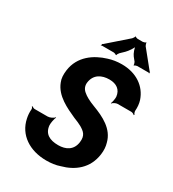

<svg xmlns="http://www.w3.org/2000/svg" viewBox="-216 -1028 1046 1158"><g transform="rotate(30 307.0 -449.5)"><path d="M306 -106C246 -106 206 -128 201 -184C200 -199 206 -233 213 -243L210 -245C204 -235 180 -224 165 -224H74C68 -224 59 -229 56 -232L52 -229C56 -226 60 -218 59 -212C57 -190 59 -170 63 -151C84 -49 174 10 290 10C323 10 355 6 383 -4C469 -27 544 -83 558 -188C562 -217 560 -243 553 -266C532 -350 452 -389 375 -418C338 -432 310 -447 292 -463C274 -478 266 -498 269 -521C277 -581 324 -604 377 -604C426 -604 459 -581 464 -534C465 -522 460 -494 455 -485L457 -483C463 -492 482 -501 493 -501H588C596 -501 607 -495 610 -491L614 -494C610 -498 605 -509 605 -518C607 -543 605 -567 598 -589C571 -670 497 -721 396 -721C363 -721 332 -716 304 -707C221 -682 138 -626 124 -522C120 -491 121 -464 131 -441C160 -364 244 -327 308 -298C332 -289 349 -281 364 -273C394 -255 418 -238 411 -187C403 -128 358 -106 306 -106ZM563 -766 465 -887C463 -891 457 -904 459 -907L457 -909C454 -905 441 -901 437 -901H401C397 -901 386 -905 384 -908L382 -907C383 -904 374 -891 371 -888L235 -769C234 -768 232 -768 231 -768L230 -765C230 -764 231 -763 231 -762C231 -760 229 -758 228 -757L229 -755C230 -756 233 -758 235 -758H318C322 -758 333 -754 335 -751L339 -752C337 -755 346 -768 349 -771L376 -797C391 -812 414 -845 416 -861H412C410 -845 423 -811 434 -797L454 -772C456 -768 461 -755 459 -752L462 -750C464 -754 477 -758 481 -758H561C562 -758 562 -756 563 -755L567 -758C566 -759 564 -760 564 -761C564 -762 566 -762 567 -763L565 -766Z"/></g></svg>

Font: Asimov
Style: EdgeNarIt
Weight: 500
Designer: Google
Version: Version 2.000980: 2014